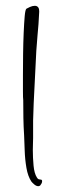

<svg xmlns="http://www.w3.org/2000/svg" viewBox="-20 -496 208 661"><path d="M112 145Q105 145 98 139Q91 133 88 129Q76 111 71 82Q66 53 65 22Q64 -9 63 -30Q61 -60 60.5 -90.5Q60 -121 60 -151Q59 -158 59 -181.5Q59 -205 59 -236Q59 -270 59.5 -309Q60 -348 61.5 -382.5Q63 -417 65 -440Q67 -463 71 -466Q74 -468 83 -472Q92 -476 100 -476Q108 -476 112 -470Q114 -467 114.5 -463Q115 -459 115 -456Q114 -434 112.5 -413Q111 -392 109 -372Q108 -359 107 -346.5Q106 -334 105 -321L102 -261Q99 -201 96 -141Q93 -81 94 -21Q94 -13 93.5 -2Q93 9 93 21Q93 47 95.5 74Q98 101 107 115Q110 120 113 121Q116 122 118 122Q123 122 124 124Q125 125 125 128Q125 132 122.5 136.5Q120 141 118 143Q114 145 112 145Z"/></svg>

Font: Qwitcher Grypen
Style: Bold
Weight: 700
Designer: Robert E. Leuschke
Foundry: Robert E. Leuschke
Version: Version 1.100; ttfautohint (v1.8.3)